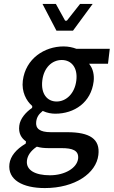

<svg xmlns="http://www.w3.org/2000/svg" viewBox="-20 -739 578 976"><path d="M165 8 167 7H169C186 12 204 14 230 14H294C347 14 382 25 377 68C371 115 310 152 234 152C159 152 111 126 117 77C120 52 135 29 165 8ZM208 217C361 217 469 142 480 49C490 -32 437 -67 322 -67H239C181 -67 160 -86 164 -120C167 -145 178 -159 195 -173L197 -175L200 -174C219 -165 242 -161 261 -161C358 -161 443 -218 456 -325C460 -358 452 -388 439 -406L433 -415H529L538 -491H369H368C350 -498 328 -503 303 -503C206 -503 110 -441 96 -329C89 -272 114 -226 143 -201L144 -199L143 -190L141 -189C112 -169 82 -136 78 -100C73 -61 89 -37 111 -21L112 -20L111 -10L109 -8C62 20 33 55 28 94C18 175 95 217 208 217ZM195 -330C203 -396 245 -434 294 -434C343 -434 376 -395 368 -330C360 -263 316 -223 268 -223C219 -223 187 -263 195 -330ZM351 -583 451 -719H387L320 -634H311L264 -719H196L267 -583Z"/></svg>

Font: Falling Sky
Style: LightObl
Weight: 400
Designer: Paul D. Hunt
Foundry: Adobe Systems Incorporated
Version: Version 1.02